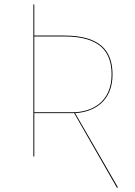

<svg xmlns="http://www.w3.org/2000/svg" viewBox="-20 -700 602 859"><path d="M502.8 139.3H508.2L316.1 -193.9C398 -198.1 483.4 -244.8 483.4 -366.5C483.4 -473.1 427.4 -540.9 267.5 -540.9H133.4V-680.1H129.3V0H133.4V-193.7H311.8ZM133.4 -197.6V-536.9H267.2C425.4 -536.9 479.3 -470.8 479.3 -366.5C479.3 -244.7 392.6 -197.6 304.1 -197.6Z"/></svg>

Font: Fira Sans Four
Style: Regular
Weight: 100
Designer: Carrois Corporate & Edenspiekermann AG
Foundry: Carrois Corporate GbR & Edenspiekermann AG
Version: Version 4.203;PS 004.203;hotconv 1.0.88;makeotf.lib2.5.64775